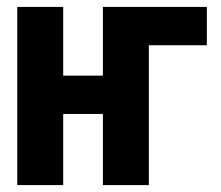

<svg xmlns="http://www.w3.org/2000/svg" viewBox="-20 -536 640 556"><path d="M30 -516H163V-317H278V-516H579V-405H411V0H278V-206H163V0H30Z"/></svg>

Font: Lilex
Style: Regular
Weight: 400
Monospace: yes
Designer: Mike Abbink, Paul van der Laan, Pieter van Rosmalen, Mikhael Khrustik
Foundry: Mikhael Khrustik
Version: Version 2.510